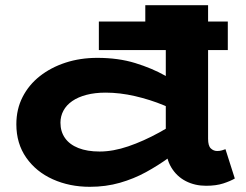

<svg xmlns="http://www.w3.org/2000/svg" viewBox="-20 -706 948 740"><path d="M326 14Q248 14 183.5 -15Q119 -44 81 -98.5Q43 -153 43 -227Q43 -285 67 -332Q91 -379 133.5 -412.5Q176 -446 232.5 -464.5Q289 -483 355 -483Q436 -483 501 -463Q566 -443 616.5 -414.5Q667 -386 704 -360V-252Q665 -278 612 -300Q559 -322 500.5 -335.5Q442 -349 387 -349Q346 -349 313.5 -340.5Q281 -332 258.5 -316.5Q236 -301 224.5 -279.5Q213 -258 213 -233Q213 -199 230.5 -174Q248 -149 282 -135.5Q316 -122 364 -122Q416 -122 474.5 -142Q533 -162 594 -195.5Q655 -229 711 -270V-157Q672 -128 630.5 -98Q589 -68 542.5 -42.5Q496 -17 442 -1.5Q388 14 326 14ZM774 10Q731 10 696 -8Q661 -26 640 -61Q619 -96 619 -147V-686H782V-171Q782 -144 792.5 -134Q803 -124 817 -124Q827 -124 835.5 -126.5Q844 -129 849 -131L885 -18Q868 -8 840.5 1Q813 10 774 10ZM361 -513V-623H858V-513ZM540 -560V-686H714V-560Z"/></svg>

Font: BioRhyme SemiExpanded ExtraBold
Style: Regular
Weight: 800
Width: 6
Designer: Aoife Mooney
Foundry: Aoife Mooney Type
Version: Version 1.600;gftools[0.9.33]